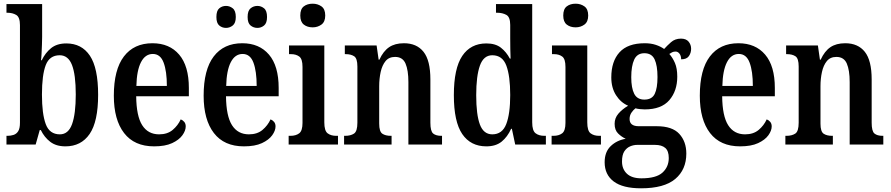

<svg xmlns="http://www.w3.org/2000/svg" viewBox="-20 -782 4823 1039"><path d="M334 10Q284 10 252 -14.5Q220 -39 201 -78H195L173 0H15V-47H21Q38 -47 53.5 -52Q69 -57 78.5 -72Q88 -87 88 -118V-646Q88 -689 68 -701Q48 -713 20 -713H15V-760H208V-582Q208 -564 207 -540Q206 -516 205 -493.5Q204 -471 202 -456H206Q225 -496 256.5 -521.5Q288 -547 339 -547Q422 -547 466.5 -480.5Q511 -414 511 -269Q511 -124 465 -57Q419 10 334 10ZM304 -55Q350 -55 370 -110.5Q390 -166 390 -271Q390 -378 369.5 -430.5Q349 -483 303 -483Q248 -483 227.5 -429.5Q207 -376 207 -270Q207 -166 227.5 -110.5Q248 -55 304 -55Z M814 10Q707 10 651.5 -62Q596 -134 596 -264Q596 -405 650.5 -476.5Q705 -548 805 -548Q897 -548 949.5 -486.5Q1002 -425 1002 -306V-261H717Q718 -154 749.5 -104.5Q781 -55 841 -55Q886 -55 914.5 -79Q943 -103 958 -136Q969 -132 977 -122.5Q985 -113 985 -98Q985 -75 967 -50Q949 -25 911.5 -7.5Q874 10 814 10ZM883 -317Q883 -396 865.5 -443Q848 -490 807 -490Q766 -490 743 -445.5Q720 -401 718 -317Z M1300 10Q1193 10 1137.5 -62Q1082 -134 1082 -264Q1082 -405 1136.5 -476.5Q1191 -548 1291 -548Q1383 -548 1435.5 -486.5Q1488 -425 1488 -306V-261H1203Q1204 -154 1235.5 -104.5Q1267 -55 1327 -55Q1372 -55 1400.5 -79Q1429 -103 1444 -136Q1455 -132 1463 -122.5Q1471 -113 1471 -98Q1471 -75 1453 -50Q1435 -25 1397.5 -7.5Q1360 10 1300 10ZM1369 -317Q1369 -396 1351.5 -443Q1334 -490 1293 -490Q1252 -490 1229 -445.5Q1206 -401 1204 -317ZM1373 -631Q1352 -631 1336 -644Q1320 -657 1320 -690Q1320 -724 1336 -737Q1352 -750 1373 -750Q1393 -750 1409 -737Q1425 -724 1425 -690Q1425 -657 1409 -644Q1393 -631 1373 -631ZM1203 -631Q1182 -631 1166.5 -644Q1151 -657 1151 -690Q1151 -724 1166.5 -737Q1182 -750 1203 -750Q1223 -750 1239.5 -737Q1256 -724 1256 -690Q1256 -657 1239.5 -644Q1223 -631 1203 -631Z M1672 -634Q1643 -634 1624 -649Q1605 -664 1605 -698Q1605 -733 1624 -747.5Q1643 -762 1672 -762Q1699 -762 1719.5 -747.5Q1740 -733 1740 -698Q1740 -664 1719.5 -649Q1699 -634 1672 -634ZM1542 0V-47H1552Q1581 -47 1599 -60.5Q1617 -74 1617 -117V-420Q1617 -463 1599.5 -476Q1582 -489 1555 -489H1544V-536H1735V-120Q1735 -74 1753 -60.5Q1771 -47 1799 -47H1809V0Z M1842 0V-47H1848Q1877 -47 1895.5 -59Q1914 -71 1914 -118V-422Q1914 -466 1896.5 -477.5Q1879 -489 1851 -489H1846V-536H2018L2029 -459H2033Q2054 -505 2085.5 -526.5Q2117 -548 2166 -548Q2235 -548 2272 -501.5Q2309 -455 2309 -352V-118Q2309 -72 2324 -59.5Q2339 -47 2368 -47H2372V0H2190V-338Q2190 -402 2174.5 -438Q2159 -474 2118 -474Q2085 -474 2066.5 -451.5Q2048 -429 2040 -392.5Q2032 -356 2032 -315V-113Q2032 -70 2049 -58.5Q2066 -47 2095 -47H2099V0Z M2612 10Q2527 10 2481.5 -56.5Q2436 -123 2436 -267Q2436 -412 2481.5 -479.5Q2527 -547 2612 -547Q2661 -547 2690.5 -524Q2720 -501 2739 -465H2743Q2742 -488 2741.5 -517Q2741 -546 2741 -574V-647Q2741 -690 2720 -701.5Q2699 -713 2671 -713H2664V-760H2860V-120Q2860 -75 2878 -61Q2896 -47 2926 -47H2934V0H2768L2750 -85H2746Q2726 -41 2694.5 -15.5Q2663 10 2612 10ZM2644 -55Q2698 -55 2719.5 -110.5Q2741 -166 2741 -268Q2741 -371 2720 -427Q2699 -483 2644 -483Q2597 -483 2577 -427Q2557 -371 2557 -267Q2557 -161 2577 -108Q2597 -55 2644 -55Z M3095 -634Q3066 -634 3047 -649Q3028 -664 3028 -698Q3028 -733 3047 -747.5Q3066 -762 3095 -762Q3122 -762 3142.5 -747.5Q3163 -733 3163 -698Q3163 -664 3142.5 -649Q3122 -634 3095 -634ZM2965 0V-47H2975Q3004 -47 3022 -60.5Q3040 -74 3040 -117V-420Q3040 -463 3022.5 -476Q3005 -489 2978 -489H2967V-536H3158V-120Q3158 -74 3176 -60.5Q3194 -47 3222 -47H3232V0Z M3449 237Q3350 237 3301 200Q3252 163 3252 96Q3252 40 3285 8.5Q3318 -23 3366 -31Q3344 -41 3325 -59.5Q3306 -78 3306 -112Q3306 -143 3326 -166.5Q3346 -190 3379 -210Q3339 -227 3313.5 -267Q3288 -307 3288 -363Q3288 -450 3332.5 -499Q3377 -548 3469 -548Q3502 -548 3528 -539.5Q3554 -531 3574 -517Q3589 -534 3611 -553.5Q3633 -573 3665 -573Q3693 -573 3706.5 -556.5Q3720 -540 3720 -518Q3720 -496 3708 -478.5Q3696 -461 3666 -461Q3666 -480 3657 -491.5Q3648 -503 3636 -503Q3625 -503 3617 -499Q3609 -495 3602 -490Q3620 -470 3632.5 -441Q3645 -412 3645 -367Q3645 -290 3602 -240Q3559 -190 3469 -190Q3459 -190 3443.5 -191.5Q3428 -193 3419 -196Q3408 -188 3397.5 -173Q3387 -158 3387 -138Q3387 -99 3437 -99H3534Q3618 -99 3656 -57.5Q3694 -16 3694 49Q3694 136 3634 186.5Q3574 237 3449 237ZM3467 -243Q3508 -243 3523 -274Q3538 -305 3538 -365Q3538 -427 3522.5 -460.5Q3507 -494 3467 -494Q3428 -494 3412 -459.5Q3396 -425 3396 -364Q3396 -306 3412 -274.5Q3428 -243 3467 -243ZM3451 183Q3531 183 3565 152Q3599 121 3599 73Q3599 35 3580 18.5Q3561 2 3524 2H3428Q3409 2 3390 10Q3371 18 3358.5 37Q3346 56 3346 92Q3346 133 3372.5 158Q3399 183 3451 183Z M3985 10Q3878 10 3822.5 -62Q3767 -134 3767 -264Q3767 -405 3821.5 -476.5Q3876 -548 3976 -548Q4068 -548 4120.5 -486.5Q4173 -425 4173 -306V-261H3888Q3889 -154 3920.5 -104.5Q3952 -55 4012 -55Q4057 -55 4085.5 -79Q4114 -103 4129 -136Q4140 -132 4148 -122.5Q4156 -113 4156 -98Q4156 -75 4138 -50Q4120 -25 4082.5 -7.5Q4045 10 3985 10ZM4054 -317Q4054 -396 4036.5 -443Q4019 -490 3978 -490Q3937 -490 3914 -445.5Q3891 -401 3889 -317Z M4230 0V-47H4236Q4265 -47 4283.5 -59Q4302 -71 4302 -118V-422Q4302 -466 4284.5 -477.5Q4267 -489 4239 -489H4234V-536H4406L4417 -459H4421Q4442 -505 4473.5 -526.5Q4505 -548 4554 -548Q4623 -548 4660 -501.5Q4697 -455 4697 -352V-118Q4697 -72 4712 -59.5Q4727 -47 4756 -47H4760V0H4578V-338Q4578 -402 4562.5 -438Q4547 -474 4506 -474Q4473 -474 4454.5 -451.5Q4436 -429 4428 -392.5Q4420 -356 4420 -315V-113Q4420 -70 4437 -58.5Q4454 -47 4483 -47H4487V0Z"/></svg>

Font: Noto Serif Myanmar Cond SemBd
Style: Regular
Weight: 600
Width: 3
Designer: Ben Mitchell and the Monotype Design Team
Foundry: Monotype Imaging Inc.
Version: Version 2.106; ttfautohint (v1.8.4.7-5d5b)